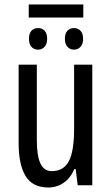

<svg xmlns="http://www.w3.org/2000/svg" viewBox="-20 -825 496 855"><path d="M391 0H326L317 -72H311Q294 -32 263.5 -11Q233 10 195 10Q125 10 94 -41Q63 -92 63 -187V-537H144V-202Q144 -131 160 -97Q176 -63 210 -63Q264 -63 287 -108Q310 -153 310 -251V-537H391ZM351 -747H108V-805H351ZM190 -652Q190 -629 178.5 -616.5Q167 -604 150 -604Q131 -604 120 -616.5Q109 -629 109 -652Q109 -676 120 -688Q131 -700 150 -700Q168 -700 179 -688Q190 -676 190 -652ZM350 -652Q350 -629 338.5 -616.5Q327 -604 309 -604Q292 -604 280.5 -616.5Q269 -629 269 -652Q269 -676 280 -688Q291 -700 309 -700Q327 -700 338.5 -688Q350 -676 350 -652Z"/></svg>

Font: Noto Sans UI Cond
Style: Regular
Weight: 400
Width: 3
Designer: Monotype Design Team
Foundry: Monotype Imaging Inc.
Version: Version 1.001